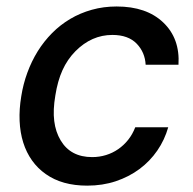

<svg xmlns="http://www.w3.org/2000/svg" viewBox="-20 -573 608 604"><path d="M46.9 -270.2Q52.9 -308.6 66.1 -344.5Q79.2 -380.3 98.7 -411.8Q118.3 -443.2 144 -469.1Q169.7 -495 201 -513.5Q232.2 -532 269 -542.3Q305.8 -552.6 346.9 -552.6Q440.7 -552.6 493.3 -502.5Q546.5 -452.1 541.5 -369.3H438.2Q436.1 -408.4 410.2 -435.4Q383.5 -463.1 333.5 -463.1Q268.1 -463.1 217.3 -411.9Q191.8 -386 176.5 -352.1Q161.2 -318.2 154.1 -272.7Q146.3 -226.9 150.6 -192.5Q154.8 -158 170.8 -131.4Q202.1 -78.8 269.9 -78.8Q292.6 -78.8 313.4 -85.2Q334.2 -91.6 351.7 -103.7Q369.3 -115.8 383.2 -133.2Q397 -150.6 405.5 -172.6H509.2Q497.9 -132.8 474.8 -99.3Q451.7 -65.7 418.7 -41.2Q385.7 -16.7 344.1 -2.8Q302.6 11 254.3 11Q175.4 11 124.3 -25.2Q98.7 -43 80.8 -68.2Q62.9 -93.4 53.1 -124.6Q43.3 -155.9 41.7 -192.6Q40.1 -229.4 46.9 -270.2Z"/></svg>

Font: Inter P Medium
Style: Italic
Weight: 500
Italic angle: 9.39999°
Designer: Rasmus Andersson
Foundry: rsms
Version: Version 3.018;git-588b23468